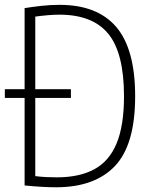

<svg xmlns="http://www.w3.org/2000/svg" viewBox="-22 -767 626 792"><path d="M209 5.5Q154 5.5 79.5 -2V-363H-2V-399H79.5V-733.5Q113 -739 150 -743Q187 -747 223.5 -747Q379.5 -747 457.5 -655.8Q535.5 -564.5 535.5 -370Q535.5 -170 452.2 -82.2Q369 5.5 209 5.5ZM213 -35.5Q305.5 -35.5 367 -68.8Q428.5 -102 459 -175.5Q489.5 -249 489.5 -370Q489.5 -548 425 -627.2Q360.5 -706.5 223 -706.5Q200 -706.5 174.2 -704.2Q148.5 -702 123.5 -698.5V-399H270.5V-363H123.5V-40.5Q148 -37.5 169.2 -36.5Q190.5 -35.5 213 -35.5Z"/></svg>

Font: Encode Sans Cnd XLt
Style: Regular
Weight: 200
Width: 3
Designer: Multiple Designers
Foundry: Impallari Type
Version: Version 3.002; ttfautohint (v1.8.3) -l 8 -r 50 -G 200 -x 14 